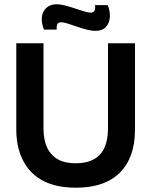

<svg xmlns="http://www.w3.org/2000/svg" viewBox="-20 -862 707 896"><path d="M334 14Q278 14 233.5 2Q189 -10 156 -33.5Q123 -57 101 -90Q79 -123 67.5 -165Q56 -207 56 -257V-660H183V-263Q183 -209 200 -173Q217 -137 250 -118.5Q283 -100 333 -100Q384 -100 417.5 -118.5Q451 -137 467.5 -173Q484 -209 484 -263V-660H610V-257Q610 -127 539.5 -56.5Q469 14 334 14ZM426 -718Q407 -718 384 -724Q361 -730 338 -738Q315 -746 296 -752Q277 -758 265 -758Q251 -758 247 -748Q243 -738 245 -724H185Q172 -757 175.5 -783.5Q179 -810 197 -826Q215 -842 244 -842Q263 -842 285.5 -836Q308 -830 330.5 -822.5Q353 -815 372 -809Q391 -803 403 -803Q418 -803 422 -814Q426 -825 423 -838H483Q495 -807 492.5 -780Q490 -753 473.5 -735.5Q457 -718 426 -718Z"/></svg>

Font: Bricolage Grotesque 60pt SemiBold
Style: Regular
Weight: 600
Version: Version 1.001;gftools[0.9.33.dev8+g029e19f]